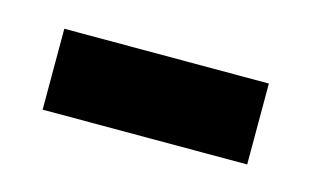

<svg xmlns="http://www.w3.org/2000/svg" viewBox="-31 -375 331 204"><g transform="rotate(15 134.0 -272.5)"><path d="M22 -228V-317H247V-228Z"/></g></svg>

Font: Noto Serif Lao Condensed SemiBold
Style: Regular
Weight: 600
Width: 3
Designer: Monotype Design Team
Foundry: Monotype Imaging Inc.
Version: Version 2.003; ttfautohint (v1.8.4.7-5d5b)